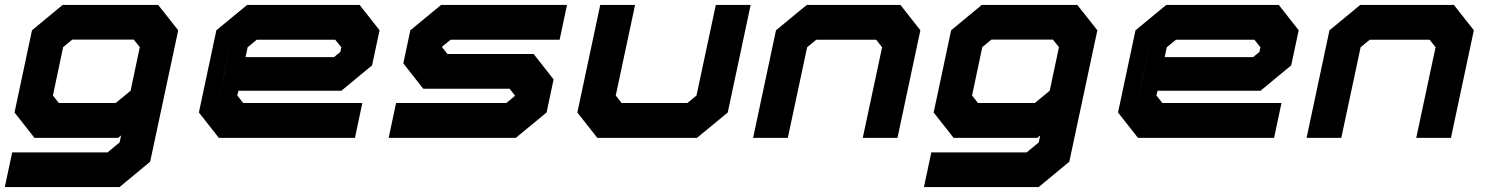

<svg xmlns="http://www.w3.org/2000/svg" viewBox="-32 -560 6035 780"><path d="M-12.5 200 17.5 59H405L454 18.5L460 -10L448 0H108L27 -103L98 -437L222.5 -540H610.5L692 -437L578 97L453.5 200ZM207 -141.5H438L498.5 -191.5L536 -368.5L511.5 -399H261.5L224.5 -368.5L183 -172Z M1429 -540 1510 -437 1479.5 -294.5 1355 -191.5H936.5L932 -172L956 -141.5H1440L1410 0H857L776 -103L847 -437L972 -540ZM1330 -398.5H1011L974 -368L965.5 -328H1325L1350.5 -349L1354.5 -368ZM909.5 -403 852.5 -137 879.5 -262Z M1547 0 1577 -141.5H2025L2060.5 -171L2038.5 -199.5H1687.5L1606.5 -302.5L1635 -437L1760 -540H2271.5L2241.5 -398.5H1798.5L1763 -369.5L1786 -340.5H2136L2217 -237.5L2188.5 -103L2063.5 0Z M2394.5 0 2313.5 -103 2406.5 -540H2548L2469.5 -172L2493.5 -141.5H2760.5L2797.5 -172L2876 -540H3017.5L2924.5 -103L2799.5 0Z M3027.5 0 3120.5 -437 3245.5 -540H3626L3707 -437L3614 0H3473L3551.5 -368L3527.5 -398.5H3284L3247 -368L3168.5 0Z M3721.5 200 3751.5 59H4139L4188 18.5L4194 -10L4182 0H3842L3761 -103L3832 -437L3956.5 -540H4344.5L4426 -437L4312 97L4187.5 200ZM3941 -141.5H4172L4232.5 -191.5L4270 -368.5L4245.5 -399H3995.5L3958.5 -368.5L3917 -172Z M5163 -540 5244 -437 5213.5 -294.5 5089 -191.5H4670.5L4666 -172L4690 -141.5H5174L5144 0H4591L4510 -103L4581 -437L4706 -540ZM5064 -398.5H4745L4708 -368L4699.5 -328H5059L5084.5 -349L5088.5 -368ZM4643.5 -403 4586.5 -137 4613.5 -262Z M5276 0 5369 -437 5494 -540H5874.5L5955.5 -437L5862.5 0H5721.5L5800 -368L5776 -398.5H5532.5L5495.5 -368L5417 0Z"/></svg>

Font: Tourney Expanded Black
Style: Italic
Weight: 900
Width: 7
Italic angle: -12°
Designer: Tyler Finck
Foundry: Etcetera Type Co
Version: Version 1.010; ttfautohint (v1.8.3)